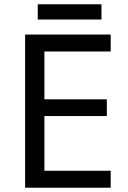

<svg xmlns="http://www.w3.org/2000/svg" viewBox="-20 -875 596 895"><path d="M496 0H97V-714H496V-635H187V-412H478V-334H187V-79H496ZM453 -855V-784H156V-855Z"/></svg>

Font: Noto Sans Kawi
Style: Regular
Weight: 400
Designer: Fadhl Haqq
Version: Version 1.000